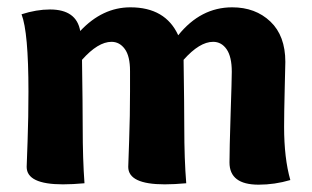

<svg xmlns="http://www.w3.org/2000/svg" viewBox="-20 -504 856 527"><path d="M39.1 -464.8Q80.1 -478 117.2 -478Q189.9 -478 200.2 -418.9Q261.2 -483.9 337.9 -483.9Q434.1 -483.9 469.2 -407.2Q530.8 -483.9 617.2 -483.9Q681.2 -483.9 722.2 -444.8Q763.2 -405.8 763.2 -334Q763.2 -332 761.5 -262Q759.8 -191.9 759.8 -155.8Q759.8 -69.8 776.9 -9.8Q733.9 2.9 689.9 2.9Q609.9 2.9 609.9 -58.1Q609.9 -94.2 613 -190.7Q616.2 -287.1 616.2 -307.1Q616.2 -348.1 602.1 -368.7Q587.9 -389.2 564.9 -389.2Q527.8 -389.2 483.9 -339.8Q485.8 -211.9 485.8 -154.8Q485.8 -66.9 491.2 -1Q458 2 432.1 2Q332 2 332 -45.9Q332 -50.8 334.5 -118.9Q336.9 -187 336.9 -252.9V-309.1Q336.9 -350.1 322.5 -369.6Q308.1 -389.2 286.1 -389.2Q249 -389.2 205.1 -339.8Q207 -211.9 207 -154.8Q207 -66.9 211.9 -1Q179.2 2 152.8 2Q53.2 2 53.2 -45.9Q53.2 -49.8 55.7 -116Q58.1 -182.1 58.1 -252.9Q58.1 -416 39.1 -464.8Z"/></svg>

Font: Sukar
Style: black
Weight: 900
Designer: Dario Muhafara - Ghiath Alsory
Foundry: Dario Muhafara - Ghiath Alsory
Version: Version 1.00 March 27, 2016, initial release